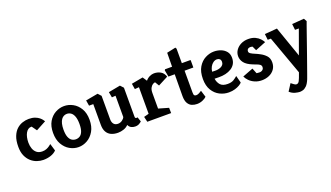

<svg xmlns="http://www.w3.org/2000/svg" viewBox="-81 -1294 3758 2180"><g transform="rotate(-20 1798.5 -204.0)"><path d="M249 4Q211 4 172 -9.5Q133 -23 101 -52Q69 -81 49.5 -125.5Q30 -170 30 -233Q30 -308 50 -358Q70 -408 102 -437Q134 -466 172.5 -478.5Q211 -491 248 -491Q292 -491 322.5 -479.5Q353 -468 372.5 -452Q392 -436 402 -421.5Q412 -407 415 -402L294 -337L251 -397H243Q224 -397 207.5 -385.5Q191 -374 179 -352.5Q167 -331 160.5 -302Q154 -273 154 -238Q154 -199 166 -165.5Q178 -132 203.5 -111.5Q229 -91 270 -91Q299 -91 321 -100Q343 -109 358.5 -120.5Q374 -132 382 -139L408 -52Q381 -24 339 -10Q297 4 249 4Z M675 4Q620 4 569.5 -24.5Q519 -53 487 -109Q455 -165 455 -246Q455 -327 487 -381.5Q519 -436 569.5 -463.5Q620 -491 675 -491Q730 -491 780.5 -463.5Q831 -436 863.5 -381.5Q896 -327 896 -246Q896 -165 863.5 -109Q831 -53 780.5 -24.5Q730 4 675 4ZM675 -90Q702 -90 724 -104Q746 -118 759 -151Q772 -184 772 -240Q772 -297 759 -331.5Q746 -366 724 -381.5Q702 -397 675 -397Q656 -397 638.5 -388.5Q621 -380 607.5 -361Q594 -342 586.5 -312Q579 -282 579 -240Q579 -184 592 -151Q605 -118 627 -104Q649 -90 675 -90Z M1151 4Q1104 4 1069 -12Q1034 -28 1015 -61.5Q996 -95 996 -146V-398H945L934 -465L1082 -492L1117 -454V-169Q1117 -150 1122 -135.5Q1127 -121 1136 -111Q1145 -101 1157.5 -96.5Q1170 -92 1185 -92Q1212 -92 1235 -108Q1258 -124 1266 -144V-401L1221 -398L1209 -465L1352 -492L1387 -454V-105Q1387 -92 1392 -87.5Q1397 -83 1403 -83Q1408 -83 1412 -84Q1416 -85 1417 -85L1436 -29Q1430 -22 1409.5 -9Q1389 4 1358 4Q1332 4 1310.5 -7Q1289 -18 1277 -44Q1254 -19 1219 -7.5Q1184 4 1151 4Z M1504 0 1489 -64 1549 -80V-401L1498 -397L1487 -465L1626 -491L1660 -439Q1680 -464 1708 -477.5Q1736 -491 1762 -491Q1806 -491 1841.5 -470.5Q1877 -450 1891 -404L1770 -341L1740 -391Q1728 -391 1711.5 -381Q1695 -371 1682.5 -348Q1670 -325 1670 -286V-99L1791 -64L1792 0Z M2105 4Q2072 4 2043.5 -8Q2015 -20 1997 -51Q1979 -82 1979 -138L1981 -400H1905L1890 -481L1897 -491H1982L1984 -659L2091 -682L2100 -666V-491H2201Q2206 -491 2206 -485V-400H2100V-139Q2100 -108 2108 -100.5Q2116 -93 2131 -93Q2148 -93 2168 -104Q2188 -115 2197 -122L2222 -41Q2209 -26 2176 -11Q2143 4 2105 4Z M2490 4Q2433 4 2381 -22.5Q2329 -49 2296 -103Q2263 -157 2263 -239Q2263 -327 2296.5 -382.5Q2330 -438 2381.5 -464.5Q2433 -491 2486 -491Q2528 -491 2567 -476.5Q2606 -462 2631.5 -431.5Q2657 -401 2657 -354Q2657 -312 2639.5 -282Q2622 -252 2591.5 -233Q2561 -214 2522 -205Q2483 -196 2440 -197L2389 -198Q2395 -153 2422 -122Q2449 -91 2510 -91Q2556 -91 2584 -108.5Q2612 -126 2630 -143L2653 -56Q2644 -44 2621 -30Q2598 -16 2564.5 -6Q2531 4 2490 4ZM2390 -282 2423 -281Q2442 -280 2461.5 -283.5Q2481 -287 2497.5 -295Q2514 -303 2524 -316.5Q2534 -330 2534 -350Q2534 -373 2521 -384.5Q2508 -396 2488 -396Q2464 -396 2442.5 -380.5Q2421 -365 2407 -339Q2393 -313 2390 -282Z M2890 3Q2843 3 2804.5 -14Q2766 -31 2740.5 -57.5Q2715 -84 2704 -110L2832 -159L2858 -94Q2864 -93 2874.5 -92Q2885 -91 2896 -91Q2906 -91 2917.5 -95.5Q2929 -100 2937.5 -110Q2946 -120 2946 -137Q2946 -158 2928.5 -169.5Q2911 -181 2889 -188Q2867 -195 2853 -202Q2783 -230 2755 -266.5Q2727 -303 2727 -346Q2727 -386 2750 -419Q2773 -452 2812 -471.5Q2851 -491 2900 -491Q2949 -491 2983 -475Q3017 -459 3038.5 -436Q3060 -413 3070 -392L2943 -341L2919 -392Q2919 -392 2912.5 -394.5Q2906 -397 2895 -397Q2880 -397 2870.5 -392.5Q2861 -388 2856 -379.5Q2851 -371 2851 -359Q2851 -343 2869.5 -331Q2888 -319 2916.5 -307.5Q2945 -296 2974 -280Q3011 -261 3039.5 -230.5Q3068 -200 3068 -150Q3068 -101 3043 -66.5Q3018 -32 2977.5 -14.5Q2937 3 2890 3Z M3249 274Q3230 274 3194.5 265Q3159 256 3128 228L3182 144Q3192 151 3210 165.5Q3228 180 3241 180Q3252 180 3260.5 174.5Q3269 169 3276.5 156Q3284 143 3292 121L3314 61L3145 -407H3107L3099 -479L3249 -491L3379 -119L3483 -407H3437L3429 -480L3575 -491L3595 -455Q3591 -446 3579 -411.5Q3567 -377 3549 -326Q3531 -275 3510.5 -215.5Q3490 -156 3468.5 -95.5Q3447 -35 3428 19Q3409 73 3395 112Q3381 151 3375 167Q3354 218 3330.5 240.5Q3307 263 3285.5 268.5Q3264 274 3249 274Z"/></g></svg>

Font: Kreon Light
Style: Bold
Weight: 700
Version: Version 2.002